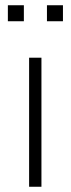

<svg xmlns="http://www.w3.org/2000/svg" viewBox="-20 -712 269 732"><path d="M91 0V-492H138V0ZM159 -631V-692H220V-631ZM10 -631V-692H71V-631Z"/></svg>

Font: Nunito Sans 7pt Condensed ExtraLight
Style: Regular
Weight: 250
Width: 3
Designer: Vernon Adams
Foundry: Vernon Adams
Version: Version 3.101;gftools[0.9.27]